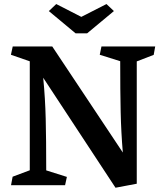

<svg xmlns="http://www.w3.org/2000/svg" viewBox="-20 -902 799 935"><path d="M125 -72.8V-603.5L33.2 -635.3L42 -675.8H234.4L578.1 -159.2Q569.8 -258.3 567.6 -356.9Q565.4 -455.6 565.4 -604L465.8 -635.3L474.1 -675.8H735.8L728.5 -634.8L646 -603V-7.3L542.5 12.2L190.4 -523.4Q200.2 -423.3 202.6 -323Q205.1 -222.7 205.1 -72.3L305.7 -40.5L296.9 0H33.7L41.5 -41.5ZM217.8 -848.1 253.9 -882.3 376 -819.8 498.5 -882.3 534.7 -848.1 404.3 -739.7H348.1Z"/></svg>

Font: Vesper Libre Medium
Style: Regular
Weight: 500
Designer: Robert Keller & Kimya Gandhi
Foundry: Mota Italic
Version: Version 1.058